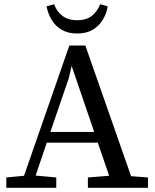

<svg xmlns="http://www.w3.org/2000/svg" viewBox="-20 -891 736 911"><path d="M10 0V-49L94 -57L309 -675H385L602 -55L682 -49V0H397V-49L498 -57L444 -214H202L149 -58L247 -49V0ZM306 -519 219 -265H427L320 -578ZM201 -861 237 -871Q248 -838 275.5 -816.5Q303 -795 346 -795Q390 -795 416.5 -816.5Q443 -838 455 -871L491 -861Q486 -828 468.5 -798.5Q451 -769 421 -750.5Q391 -732 346 -732Q302 -732 271.5 -750.5Q241 -769 224 -798.5Q207 -828 201 -861Z"/></svg>

Font: Source Serif 4 SmText
Style: Regular
Weight: 400
Designer: Frank Grießhammer
Foundry: Adobe
Version: Version 4.005;hotconv 1.1.0;makeotfexe 2.6.0